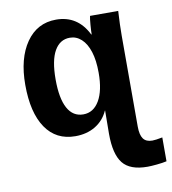

<svg xmlns="http://www.w3.org/2000/svg" viewBox="-83 -611 797 891"><g transform="rotate(-10 315.5 -166.0)"><path d="M531.7 -528.3Q527.8 -461.9 527.8 -413.1V16.1Q527.8 55.2 541 73.5Q554.2 91.8 583.5 91.8Q598.1 91.8 631.3 85.4V197.8Q612.8 202.1 584.7 204.8Q556.6 207.5 540.5 207.5Q458.5 207.5 424.6 164.8Q390.6 122.1 390.6 26.4L391.6 -83.5H390.6Q370.6 -39.1 330.3 -14.6Q290 9.8 235.8 9.8Q145 9.8 96.2 -62Q47.4 -133.8 47.4 -265.1Q47.4 -389.2 99.1 -463.9Q150.9 -538.6 240.2 -538.6Q341.8 -538.6 389.6 -442.4H391.6Q391.6 -458.5 393.8 -487.1Q396 -515.6 398.9 -528.3ZM392.6 -261.7Q392.6 -320.3 379.6 -360.8Q366.7 -401.4 343 -423.1Q319.3 -444.8 288.6 -444.8Q241.7 -444.8 216.1 -399.9Q190.4 -355 190.4 -265.1Q190.4 -175.8 215.6 -129.6Q240.7 -83.5 289.6 -83.5Q337.4 -83.5 365 -130.4Q392.6 -177.2 392.6 -261.7Z"/></g></svg>

Font: Liberation Mono
Style: Bold
Weight: 700
Monospace: yes
Designer: Steve Matteson
Foundry: Ascender Corporation
Version: Version 2.1.5